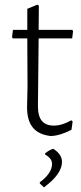

<svg xmlns="http://www.w3.org/2000/svg" viewBox="-20 -583 349 830"><path d="M288 -63 294 -58 289 -22Q239 4 199 5Q147 -1 122 -31.5Q97 -62 97 -119L99 -209L98 -417H36L32 -422L36 -454H98V-545L142 -563L148 -558L147 -454H292L296 -449L292 -417H147L144 -124Q144 -81 161 -60.5Q178 -40 213 -40Q248 -40 288 -63ZM248 117Q248 169 170 227L152 210V205Q205 166 205 125Q205 102 175 85V80Q192 66 210 60Q248 84 248 117Z"/></svg>

Font: Luna Sans Light
Style: Regular
Weight: 300
Designer: Juan Pablo del Peral
Foundry: Huerta Tipografica
Version: Version 2.001; ttfautohint (v1.5)